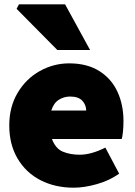

<svg xmlns="http://www.w3.org/2000/svg" viewBox="-20 -858 628 891"><path d="M23 -276Q23 -362 62 -427.5Q101 -493 165 -528.5Q229 -564 301 -564Q384 -564 440.5 -528.5Q497 -493 525 -432.5Q553 -372 553 -296Q553 -270 550.5 -246Q548 -222 545 -213H221Q238 -168 272 -154Q306 -140 350 -140Q403 -140 469 -173L533 -52Q488 -20 429.5 -3.5Q371 13 322 13Q236 13 168.5 -21.5Q101 -56 62 -121.5Q23 -187 23 -276ZM57 -817 68 -838H282L398 -626H246ZM380 -345Q380 -371 362 -390.5Q344 -410 305 -410Q277 -410 253 -395Q229 -380 218 -345Z"/></svg>

Font: Nebula Sans Black
Style: Regular
Weight: 900
Designer: Paul D. Hunt for Adobe (as Source Sans)
Foundry: Nebula Entertainment & Broadcasting LLC
Version: Version 1.010